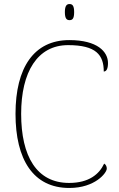

<svg xmlns="http://www.w3.org/2000/svg" viewBox="-20 -923 590 953"><path d="M325 -823C340 -823 348 -831 348 -863C348 -894 340 -903 325 -903C311 -903 302 -894 302 -863C302 -831 311 -823 325 -823ZM324 10C452 10 510 -65 510 -86C510 -96 506 -106 497 -111C473 -59 422 -15 323 -15C162 -15 85 -147 85 -358C85 -566 166 -699 318 -699C457 -699 495 -650 495 -568C509 -568 516 -583 516 -610C516 -666 464 -724 324 -724C149 -724 57 -588 57 -358C57 -131 145 10 324 10Z"/></svg>

Font: Noto Serif Sinhala Thin
Style: Regular
Weight: 100
Designer: Jelle Bosma - Monotype Design Team
Foundry: Monotype Imaging Inc.
Version: Version 2.007